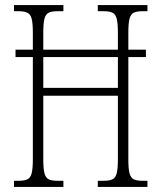

<svg xmlns="http://www.w3.org/2000/svg" viewBox="-20 -734 634 754"><path d="M35 0V-24H53Q76 -24 88 -30Q100 -36 104.5 -54Q109 -72 109 -109V-510H41V-539H109V-606Q109 -642 104.5 -660Q100 -678 87.5 -684Q75 -690 52 -690H35V-714H229V-690H206Q183 -690 171 -684Q159 -678 154.5 -660Q150 -642 150 -606V-539H443V-605Q443 -642 438.5 -660Q434 -678 422 -684Q410 -690 387 -690H364V-714H559V-690H541Q517 -690 505 -684Q493 -678 488.5 -660Q484 -642 484 -605V-539H553V-510H484V-108Q484 -72 488.5 -54Q493 -36 505 -30Q517 -24 541 -24H559V0H364V-24H387Q410 -24 422 -30Q434 -36 438.5 -54Q443 -72 443 -109V-358H150V-109Q150 -72 154.5 -54Q159 -36 171 -30Q183 -24 206 -24H229V0ZM150 -389H443V-510H150Z"/></svg>

Font: Noto Serif ExtraCondensed ExtraLight
Style: Regular
Weight: 200
Width: 2
Designer: Monotype Design Team
Foundry: Monotype Imaging Inc.
Version: Version 2.015